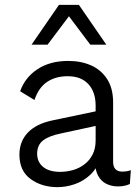

<svg xmlns="http://www.w3.org/2000/svg" viewBox="-20 -761 564 791"><path d="M374 -325Q374 -382 344 -414.5Q314 -447 259 -447Q209 -447 174 -423.5Q139 -400 122 -349L63 -385Q83 -442 134.5 -476Q186 -510 261 -510Q314 -510 355.5 -491.5Q397 -473 421.5 -435Q446 -397 446 -339V-95Q446 -54 484 -54Q492 -54 502 -55.5Q512 -57 519 -60L515 -3Q507 1 494.5 4Q482 7 466 7Q440 7 418.5 -3.5Q397 -14 384.5 -36.5Q372 -59 372 -93V-107L390 -105Q379 -66 351.5 -40.5Q324 -15 288.5 -2.5Q253 10 217 10Q152 10 106 -23.5Q60 -57 60 -124Q60 -178 94.5 -214.5Q129 -251 196 -265L387 -305V-245L230 -211Q181 -201 157 -182Q133 -163 133 -128Q133 -94 157.5 -73.5Q182 -53 228 -53Q255 -53 281 -60.5Q307 -68 328 -84Q349 -100 361.5 -124.5Q374 -149 374 -183ZM418 -577H352L264 -694L176 -577H110L223 -741H305Z"/></svg>

Font: Kantumruy Pro
Style: Regular
Weight: 400
Designer: Sovichet Tep
Foundry: Sovichet Tep
Version: Version 1.002